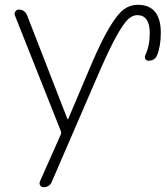

<svg xmlns="http://www.w3.org/2000/svg" viewBox="-20 -560 695 800"><path d="M233 -15 42 -496Q39 -504 44 -512Q49 -520 58 -520Q83 -520 93 -496L261 -64Q261 -63 262 -63Q264 -63 264 -64L359 -288Q403 -391 436.5 -446.5Q470 -502 496 -521Q522 -540 554 -540Q650 -540 650 -423Q650 -367 634 -329Q625 -307 598 -307Q590 -307 586 -314Q582 -321 585 -329Q604 -370 604 -421Q604 -497 552 -497Q533 -497 514.5 -480.5Q496 -464 467.5 -413.5Q439 -363 398 -270L196 197Q187 220 161 220Q152 220 147.5 212.5Q143 205 146 197L233 1Q237 -7 233 -15Z"/></svg>

Font: Rounded Mplus 1c Light
Style: Regular
Weight: 300
Version: Version 1.059.20150529